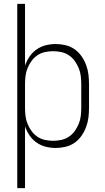

<svg xmlns="http://www.w3.org/2000/svg" viewBox="-20 -755 540 990"><path d="M69 215V-735H109V-417Q118 -442 132.5 -463.5Q147 -485 168.5 -500Q190 -515 215.5 -521.5Q241 -528 267 -528Q292 -528 317.5 -522Q343 -516 364 -501.5Q385 -487 400 -465.5Q415 -444 424 -420Q433 -396 436 -371Q439 -346 439 -320V-200Q439 -174 436 -149Q433 -124 424 -100Q415 -76 400 -54.5Q385 -33 364 -18.5Q343 -4 317.5 2Q292 8 267 8Q241 8 215.5 1.5Q190 -5 168.5 -20Q147 -35 132.5 -56.5Q118 -78 109 -103V215ZM254 -29Q275 -29 296 -33.5Q317 -38 335 -50Q353 -62 365.5 -79.5Q378 -97 386 -116.5Q394 -136 396.5 -157.5Q399 -179 399 -200V-320Q399 -341 396.5 -362.5Q394 -384 386 -403.5Q378 -423 365.5 -440.5Q353 -458 335 -470Q317 -482 296 -486.5Q275 -491 254 -491Q233 -491 212 -486.5Q191 -482 173 -470Q155 -458 142.5 -440.5Q130 -423 122 -403.5Q114 -384 111.5 -362.5Q109 -341 109 -320V-200Q109 -179 111.5 -157.5Q114 -136 122 -116.5Q130 -97 142.5 -79.5Q155 -62 173 -50Q191 -38 212 -33.5Q233 -29 254 -29Z"/></svg>

Font: Iosevka Extralight
Style: Regular
Weight: 200
Monospace: yes
Designer: Belleve Invis
Foundry: Belleve Invis
Version: Version 32.0.1; ttfautohint (v1.8.4)